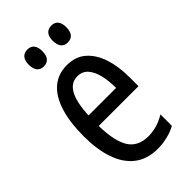

<svg xmlns="http://www.w3.org/2000/svg" viewBox="-227 -790 867 867"><g transform="rotate(-45 206.0 -357.0)"><path d="M236 10Q168 10 124 -24.5Q80 -59 59 -121Q38 -183 38 -266Q38 -358 58.5 -421Q79 -484 117.5 -516Q156 -548 211 -548Q267 -548 302.5 -516.5Q338 -485 355.5 -431.5Q373 -378 373 -310V-252H119Q121 -152 150.5 -106Q180 -60 246 -60Q269 -60 296.5 -67Q324 -74 353 -92V-19Q329 -5 297 2.5Q265 10 236 10ZM120 -318H296Q296 -362 287.5 -398.5Q279 -435 260 -457Q241 -479 209 -479Q169 -479 146.5 -440Q124 -401 120 -318ZM134 -617Q113 -617 102 -631Q91 -645 91 -671Q91 -697 102.5 -710.5Q114 -724 135 -724Q156 -724 167 -710.5Q178 -697 178 -671Q178 -644 166.5 -630.5Q155 -617 134 -617ZM287 -617Q266 -617 255 -631Q244 -645 244 -671Q244 -697 255.5 -710.5Q267 -724 288 -724Q309 -724 320 -710.5Q331 -697 331 -671Q331 -644 319.5 -630.5Q308 -617 287 -617Z"/></g></svg>

Font: Noto Sans ExtraCondensed
Style: Regular
Weight: 400
Width: 2
Designer: Monotype Design Team
Foundry: Monotype Imaging Inc.
Version: Version 2.013